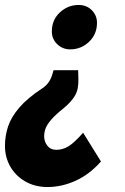

<svg xmlns="http://www.w3.org/2000/svg" viewBox="-39 -557 502 774"><path d="M170 -430Q170 -477 202.5 -507Q235 -537 278 -537Q310 -537 331 -516Q352 -495 352 -465Q352 -419 320 -388.5Q288 -358 244 -358Q213 -358 191.5 -379Q170 -400 170 -430ZM-19 31Q-19 -9 -6.5 -47Q6 -85 39 -123.5Q72 -162 133 -202Q160 -220 171 -254L177 -274H276L277 -237Q278 -197 263.5 -172Q249 -147 219 -122Q184 -94 167 -74Q150 -54 144.5 -38.5Q139 -23 139 -8Q139 14 152 30.5Q165 47 188 47Q214 47 237.5 32.5Q261 18 296 -22L368 94Q321 147 265 172Q209 197 153 197Q102 197 63 174.5Q24 152 2.5 114.5Q-19 77 -19 31Z"/></svg>

Font: Radio Canada Condensed
Style: Bold Italic
Weight: 700
Width: 3
Italic angle: -12°
Designer: Charles Daoud, Etienne Aubert Bonn, Alexandre Saumier Demers, Jacques Le Bailly
Foundry: Radio-Canada
Version: Version 2.104; ttfautohint (v1.8.4.7-5d5b);gftools[0.9.28.de